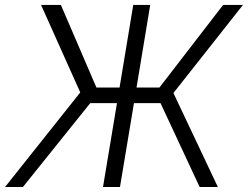

<svg xmlns="http://www.w3.org/2000/svg" viewBox="-39 -747 990 767"><path d="M561.1 -727.3 506.4 -397.4H598L852.3 -727.3H931.5L653.8 -375.4L831.3 0H758.5L602.3 -334.9H496.1L440.3 0H372.5L428.3 -334.9H321.4L52.6 0H-18.8L281.6 -377.8L125 -727.3H204.2L346.2 -397.4H438.6L493.3 -727.3Z"/></svg>

Font: Inter Light  BETA
Style: Italic
Weight: 300
Italic angle: 9.39999°
Designer: Rasmus Andersson
Foundry: rsms
Version: Version 3.011;git-f93a4a705